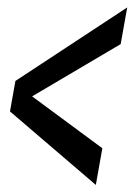

<svg xmlns="http://www.w3.org/2000/svg" viewBox="-20 -508 370 529"><path d="M244 1.5 7.5 -201 22.5 -285 330.5 -487.5 312.5 -386.5 68.5 -242.5 262 -99.5Z"/></svg>

Font: Anybody Medium
Style: Italic
Weight: 500
Italic angle: -10°
Designer: Tyler Finck
Foundry: Etcetera Type Company
Version: Version 1.010; ttfautohint (v1.8.3) -l 8 -r 50 -G 200 -x 14 